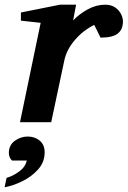

<svg xmlns="http://www.w3.org/2000/svg" viewBox="-67 -520 543 817"><path d="M456.1 -429.2Q456.1 -394.5 434.1 -377.2Q412.1 -359.9 360.8 -359.9L334 -414.1Q286.6 -390.6 251.7 -349.9Q216.8 -309.1 207 -264.2L150.9 0H18.1L106 -422.9L22 -432.1V-466.8L188 -500H256.8L244.1 -433.1Q271 -460.9 306.9 -480.5Q342.8 -500 379.9 -500Q406.2 -500 423.1 -488.3Q439.9 -476.6 448 -460.2Q456.1 -443.8 456.1 -429.2ZM123 127.9Q123 169.9 95.2 200.9Q67.4 231.9 27.8 251.2Q-11.7 270.5 -47.4 276.9L-39.1 236.8Q-13.7 230 13.7 210.4Q41 190.9 46.9 163.1H-16.1Q-29.3 149.9 -29.3 130.9Q-29.3 97.7 -4.2 79.3Q21 61 50.8 61Q81.5 61 102.3 78.6Q123 96.2 123 127.9Z"/></svg>

Font: Charis
Style: Bold Italic
Weight: 700
Italic angle: -11°
Designer: Walt Agee, Miriam Martin, Annie Olsen, Victor Gaultney, Lorna Priest, Alan Ward, Bob Hallissy, Martin Hosken, Sharon Cor
Foundry: SIL Global
Version: Version 7.000